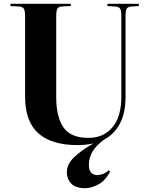

<svg xmlns="http://www.w3.org/2000/svg" viewBox="-20 -750 789 1011"><path d="M429 241Q377 241 354.5 216Q332 191 332 159Q332 114 370 78Q408 42 472 5Q434 14 389 14Q252 14 182 -48Q112 -110 112 -243V-668Q112 -693 105.5 -704Q99 -715 78 -716L35 -718V-730H353V-718L306 -716Q289 -715 282.5 -704.5Q276 -694 276 -666V-237Q276 -135 314 -79.5Q352 -24 445 -24Q526 -24 572.5 -80Q619 -136 619 -241V-668Q619 -695 612 -705Q605 -715 583 -716L546 -718V-730H711V-718L674 -716Q654 -715 647.5 -705Q641 -695 641 -666V-242Q641 -153 610.5 -97.5Q580 -42 528 -15Q484 18 466 50Q448 82 448 118Q448 148 461 160Q474 172 492 172Q505 172 520.5 166.5Q536 161 552 147L560 153Q533 204 495.5 222.5Q458 241 429 241Z"/></svg>

Font: Literata 72pt
Style: Bold
Weight: 700
Designer: Latin by Veronika Burian and Jose Scaglione. Greek by Irene Vlachou. Cyrillic by Vera Evstafieva.
Foundry: TypeTogether
Version: Version 3.002